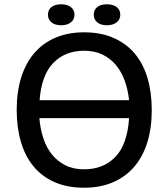

<svg xmlns="http://www.w3.org/2000/svg" viewBox="-20 -864 787 897"><path d="M58 -350Q58 -436 79.5 -503.5Q101 -571 141.5 -617.5Q182 -664 240.5 -688.5Q299 -713 373 -713Q452 -713 511.5 -686.5Q571 -660 610.5 -612.5Q650 -565 669.5 -498Q689 -431 689 -350Q689 -264 667.5 -196.5Q646 -129 605 -82.5Q564 -36 505.5 -11.5Q447 13 373 13Q293 13 234 -13.5Q175 -40 136 -87.5Q97 -135 77.5 -202Q58 -269 58 -350ZM164 -312Q168 -262 182.5 -218Q197 -174 223 -142Q249 -110 286 -91.5Q323 -73 373 -73Q463 -73 519 -131Q575 -189 583 -312ZM583 -396Q578 -444 563 -486Q548 -528 522 -559.5Q496 -591 459 -609Q422 -627 373 -627Q285 -627 229.5 -570.5Q174 -514 165 -396ZM204 -795Q204 -818 220.5 -831Q237 -844 266 -844Q294 -844 311 -831Q328 -818 328 -795Q328 -773 311 -759.5Q294 -746 266 -746Q237 -746 220.5 -759.5Q204 -773 204 -795ZM418 -795Q418 -818 434.5 -831Q451 -844 479 -844Q508 -844 525 -831Q542 -818 542 -795Q542 -773 525 -759.5Q508 -746 479 -746Q451 -746 434.5 -759.5Q418 -773 418 -795Z"/></svg>

Font: PT Sans Caption
Style: Regular
Weight: 400
Designer: A.Korolkova, O.Umpeleva, V.Yefimov
Foundry: ParaType Ltd
Version: Version 2.004W OFL